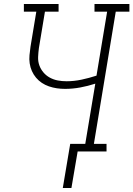

<svg xmlns="http://www.w3.org/2000/svg" viewBox="-20 -755 665 957"><path d="M336 182H293L330 -38H405L455 -338Q418 -326 380 -319Q342 -312 304 -312Q283 -312 263 -315Q243 -318 224 -324.5Q205 -331 188.5 -342Q172 -353 159.5 -368Q147 -383 139 -401Q131 -419 128 -439Q125 -459 127 -480Q129 -501 132 -522L161 -697H99V-735H272V-697H204L174 -516Q171 -494 170 -471.5Q169 -449 176 -429.5Q183 -410 196.5 -394Q210 -378 228.5 -368Q247 -358 268 -354Q289 -350 312 -350Q349 -350 386.5 -358Q424 -366 461 -378L514 -697H451V-735H625V-697H557L448 -38H511V0H367Z"/></svg>

Font: Iosevka Slab XLtEx
Style: Italic
Weight: 200
Width: 7
Italic angle: -9°
Monospace: yes
Designer: Belleve Invis
Foundry: Belleve Invis
Version: Version 11.1.0; ttfautohint (v1.8.3)